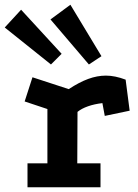

<svg xmlns="http://www.w3.org/2000/svg" viewBox="-70 -790 582 810"><path d="M220 -414Q264 -443 302 -457Q340 -471 377 -471Q415 -471 460 -454L477 -323L372 -301L362 -355Q328 -351 301 -341.5Q274 -332 257 -318L256 -101H354V0H46V-101H130V-330L34 -362L67 -464ZM227 -770 358 -553 305 -518 143 -708ZM19 -749 190 -563 145 -518 -50 -674Z"/></svg>

Font: Podkova ExtraBold
Style: Regular
Weight: 800
Designer: Ilya Yudin
Foundry: Cyreal (www.cyreal.org)
Version: Version 2.103